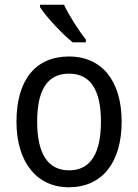

<svg xmlns="http://www.w3.org/2000/svg" viewBox="-20 -786 586 816"><path d="M252 -766H150V-756C174 -717 245 -641 289 -606H345V-618C315 -655 273 -721 252 -766ZM497 -269C497 -448 408 -546 274 -546C131 -546 50 -446 50 -269C50 -95 138 10 272 10C414 10 497 -95 497 -269ZM138 -269C138 -400 179 -473 273 -473C367 -473 409 -400 409 -269C409 -138 367 -62 274 -62C180 -62 138 -138 138 -269Z"/></svg>

Font: Noto Sans Ethiopic SemiCondensed
Style: Regular
Weight: 400
Width: 4
Designer: Monotype Design Team
Foundry: Monotype Imaging Inc.
Version: Version 2.102